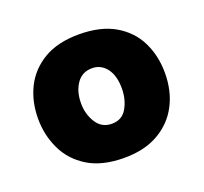

<svg xmlns="http://www.w3.org/2000/svg" viewBox="-80 -821 623 587"><g transform="rotate(-20 231.0 -527.0)"><path d="M232.5 -326Q160.5 -326 114.5 -354.2Q68.5 -382.5 46.5 -428.8Q24.5 -475 24.5 -528Q24.5 -584.5 47.2 -629.8Q70 -675 115.5 -701.8Q161 -728.5 229.5 -728.5Q299.5 -728.5 345.8 -701.8Q392 -675 414.5 -629.5Q437 -584 437 -528Q437 -470 413.5 -424.5Q390 -379 344.2 -352.5Q298.5 -326 232.5 -326ZM232 -437Q265.5 -437 281.2 -465Q297 -493 297 -528Q297 -570.5 278.8 -594Q260.5 -617.5 232 -617.5Q199.5 -617.5 181.8 -591.8Q164 -566 164 -528Q164 -492.5 181.5 -464.8Q199 -437 232 -437Z"/></g></svg>

Font: Commissioner ExtraBold
Style: Regular
Weight: 800
Designer: Kostas Bartsokas
Foundry: Kostas Bartsokas
Version: Version 1.000; ttfautohint (v1.8.3)